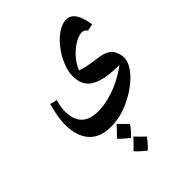

<svg xmlns="http://www.w3.org/2000/svg" viewBox="-250 -508 1136 1136"><g transform="rotate(-45 318.0 60.0)"><path d="M251 252Q162 252 115 199.5Q68 147 68 47Q68 30 70.5 8.5Q73 -13 79 -40Q85 -67 93 -98L137 -87Q123 -40 123 -7Q123 63 158 98.5Q193 134 263 134Q293 134 325.5 128Q358 122 392 110.5Q426 99 458 83Q481 71 503.5 57.5Q526 44 546 28Q534 28 522.5 28Q511 28 500 27Q433 23 390.5 7.5Q348 -8 327 -36Q303 -69 303 -119Q303 -157 318.5 -198Q334 -239 360.5 -277.5Q387 -316 420 -344Q470 -385 514 -385Q549 -385 570.5 -352.5Q592 -320 602 -256L558 -247Q551 -257 543 -261.5Q535 -266 526 -266Q508 -266 486.5 -257Q465 -248 443 -231.5Q421 -215 400 -192Q371 -160 354 -118Q374 -110 403.5 -104Q433 -98 472 -93Q507 -89 527.5 -82Q548 -75 563 -63Q578 -52 587.5 -28Q597 -4 597 19Q597 49 573 85.5Q549 122 506.5 156Q464 190 410 215Q332 252 251 252ZM289 382Q268 365 252.5 351.5Q237 338 227 326Q243 311 258 295Q273 279 287 263Q298 275 343 319Q333 335 319 351Q305 367 289 382ZM306 505Q286 489 270.5 475Q255 461 244 448Q254 439 269 423.5Q284 408 305 386Q317 399 331 413.5Q345 428 361 442Q351 457 337 473Q323 489 306 505Z"/></g></svg>

Font: Noto Naskh Arabic
Style: Bold
Weight: 700
Designer: Monotype Design Team, David Williams, Mohamad Dakak and Nizar Qandah
Foundry: Monotype Imaging Inc.
Version: Version 2.016